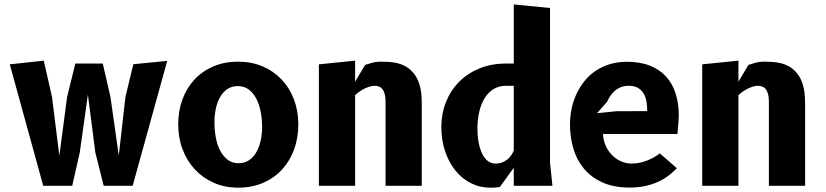

<svg xmlns="http://www.w3.org/2000/svg" viewBox="-20 -836 3715 864"><path d="M477 -400 514.5 -136 544.5 -400 580 -547 732.5 -562 577 0H446.5L409 -150L375.5 -410L339 -150L305 0H174.5L24 -546.5L177 -563L214 -400L247 -135L282 -400L319 -550H442.5Z M1052 8.5Q992 8.5 942.5 -13.2Q893 -35 857.2 -73.2Q821.5 -111.5 801.8 -163.5Q782 -215.5 782 -276.5Q782 -337 801 -388.8Q820 -440.5 855.2 -478.2Q890.5 -516 940.2 -537.2Q990 -558.5 1052 -558.5Q1112 -558.5 1161.8 -537.2Q1211.5 -516 1247.2 -478.2Q1283 -440.5 1302.8 -388.8Q1322.5 -337 1322.5 -276.5Q1322.5 -215.5 1303.5 -163.5Q1284.5 -111.5 1249.2 -73.2Q1214 -35 1164 -13.2Q1114 8.5 1052 8.5ZM1159.5 -264Q1159.5 -298 1153.5 -331Q1147.5 -364 1134.2 -390.2Q1121 -416.5 1100.2 -432.5Q1079.5 -448.5 1050 -448.5Q1022.5 -448.5 1002.5 -434.8Q982.5 -421 969.8 -398Q957 -375 951 -345.8Q945 -316.5 945 -285.5Q945 -251 951 -218Q957 -185 970.2 -159.2Q983.5 -133.5 1004 -117.5Q1024.5 -101.5 1053.5 -101.5Q1081 -101.5 1101 -115.2Q1121 -129 1134 -152Q1147 -175 1153.2 -204Q1159.5 -233 1159.5 -264Z M1578 -563V-468.5L1623 -544Q1639 -549.5 1655.8 -554Q1672.5 -558.5 1690 -558.5Q1711.5 -558.5 1731.8 -557.2Q1752 -556 1770.5 -551.2Q1789 -546.5 1805.5 -537.2Q1822 -528 1836.5 -512Q1852 -495 1860.5 -475Q1869 -455 1872.8 -435.2Q1876.5 -415.5 1877.2 -396.8Q1878 -378 1878 -363.5V0H1715V-378.5Q1715 -399 1711.2 -412.8Q1707.5 -426.5 1701 -434.8Q1694.5 -443 1685.2 -446.5Q1676 -450 1665 -450Q1656.5 -450 1645.8 -447Q1635 -444 1623.5 -438.8Q1612 -433.5 1600.2 -425.5Q1588.5 -417.5 1578 -408V0H1415V-546.5Z M2292 -450H2257.5Q2224.5 -450 2200 -434.5Q2175.5 -419 2159.8 -392.5Q2144 -366 2136.2 -331Q2128.5 -296 2128.5 -257.5Q2128.5 -220.5 2134.5 -191.5Q2140.5 -162.5 2151 -142Q2161.5 -121.5 2176.2 -110.8Q2191 -100 2208.5 -100Q2226.5 -100 2240 -105.2Q2253.5 -110.5 2263.5 -118.8Q2273.5 -127 2280.5 -137.5Q2287.5 -148 2292 -158ZM2292 0V-81L2229.5 5Q2225.5 6 2222 6.5Q2218.5 7 2213.8 7.5Q2209 8 2202.2 8.2Q2195.5 8.5 2185 8.5Q2139 8.5 2099 -11.8Q2059 -32 2029.5 -68.5Q2000 -105 1983 -154.8Q1966 -204.5 1966 -264Q1966 -323.5 1986.5 -375.8Q2007 -428 2045 -466.8Q2083 -505.5 2136.8 -527.8Q2190.5 -550 2257 -550H2292V-816L2455 -800V-104.5L2466 0Z M3026 -79Q3007.5 -60 2986 -44Q2964.5 -28 2938.5 -16.5Q2912.5 -5 2881.5 1.5Q2850.5 8 2813 8Q2741 8 2690 -15.5Q2639 -39 2606.8 -78.2Q2574.5 -117.5 2559.8 -168.5Q2545 -219.5 2545 -275Q2545 -310.5 2552 -345.2Q2559 -380 2573.2 -411.2Q2587.5 -442.5 2608.8 -469.5Q2630 -496.5 2658.5 -516Q2687 -535.5 2722.8 -546.8Q2758.5 -558 2801.5 -558Q2861.5 -558 2905.5 -540.2Q2949.5 -522.5 2978 -490.8Q3006.5 -459 3020.5 -414.5Q3034.5 -370 3034.5 -316Q3034.5 -302.5 3032.8 -280.5Q3031 -258.5 3028.5 -233H2693.5Q2694.5 -206 2705 -181.8Q2715.5 -157.5 2732.8 -139.5Q2750 -121.5 2773 -110.8Q2796 -100 2823 -100Q2845 -100 2864.8 -105Q2884.5 -110 2900.8 -117.2Q2917 -124.5 2929.5 -132.2Q2942 -140 2949 -146ZM2892.5 -336Q2892.5 -359 2889 -379.5Q2885.5 -400 2876 -415.8Q2866.5 -431.5 2850.2 -440.8Q2834 -450 2808.5 -450Q2787 -450 2770.8 -442.5Q2754.5 -435 2742.8 -423.8Q2731 -412.5 2723.5 -400Q2716 -387.5 2712 -378L2666.5 -326.5L2753 -335.5Z M3303 -563V-468.5L3348 -544Q3364 -549.5 3380.8 -554Q3397.5 -558.5 3415 -558.5Q3436.5 -558.5 3456.8 -557.2Q3477 -556 3495.5 -551.2Q3514 -546.5 3530.5 -537.2Q3547 -528 3561.5 -512Q3577 -495 3585.5 -475Q3594 -455 3597.8 -435.2Q3601.5 -415.5 3602.2 -396.8Q3603 -378 3603 -363.5V0H3440V-378.5Q3440 -399 3436.2 -412.8Q3432.5 -426.5 3426 -434.8Q3419.5 -443 3410.2 -446.5Q3401 -450 3390 -450Q3381.5 -450 3370.8 -447Q3360 -444 3348.5 -438.8Q3337 -433.5 3325.2 -425.5Q3313.5 -417.5 3303 -408V0H3140V-546.5Z"/></svg>

Font: B612
Style: Bold
Weight: 700
Designer: Nicolas Chauveau, Thomas Paillot, Jonathan Favre-Lamarine, Jean-Luc Vinot
Foundry: AIRBUS
Version: Version 1.008